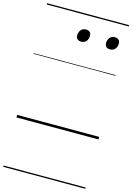

<svg xmlns="http://www.w3.org/2000/svg" viewBox="-180 -984 1005 1458"><g transform="rotate(15 322.5 -255.0)"><path d="M325 -683Q306 -683 295 -693Q284 -703 284 -722Q284 -746 298 -764Q312 -782 338 -782Q357 -782 368 -772Q379 -762 379 -742Q380 -719 365.5 -701Q351 -683 325 -683ZM552 -683Q533 -683 522 -693Q511 -703 511 -722Q511 -746 525 -764Q539 -782 565 -782Q583 -782 594.5 -772Q606 -762 606 -742Q606 -719 592 -701Q578 -683 552 -683ZM0 378H645V388H0ZM0 -20H645V0H0ZM0 -505H645V-500H0ZM0 -898H645V-888H0Z"/></g></svg>

Font: Playwrite DE SAS Guides
Style: Regular
Weight: 400
Designer: Veronika Burian, José Scaglione
Foundry: TypeTogether
Version: Version 1.003